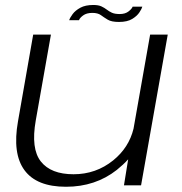

<svg xmlns="http://www.w3.org/2000/svg" viewBox="-20 -726 712 752"><path d="M465.5 0 482 -102Q463 -81 437.5 -60.5Q353.5 5.5 238.5 5.5Q123.5 5.5 75.8 -59.5Q28 -124.5 50.5 -251L110 -590.5H179.5L120 -254Q100.5 -143.5 140 -93.5Q179.5 -43.5 268 -43.5Q356 -43.5 423.5 -98Q485 -148 503 -222L568 -590.5H637L532.5 0ZM446 -640Q416.5 -640 401.8 -649Q387 -658 375 -666.8Q363 -675.5 341.5 -675.5Q319 -675.5 305.5 -665.5Q292 -655.5 289.5 -647H251Q254 -656.5 264.5 -670.8Q275 -685 294.8 -695.8Q314.5 -706.5 345.5 -706.5Q365.5 -706.5 377.2 -701Q389 -695.5 398 -688.5Q407 -681.5 418.2 -676.2Q429.5 -671 449 -671Q470.5 -671 483.8 -681.5Q497 -692 499.5 -700H537.5Q535.5 -692 526.2 -677.8Q517 -663.5 497.8 -651.8Q478.5 -640 446 -640Z"/></svg>

Font: Anybody ExtraExpanded Light
Style: Italic
Weight: 300
Width: 8
Italic angle: -10°
Designer: Tyler Finck
Foundry: Etcetera Type Company
Version: Version 1.010; ttfautohint (v1.8.3) -l 8 -r 50 -G 200 -x 14 